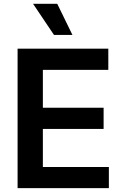

<svg xmlns="http://www.w3.org/2000/svg" viewBox="-20 -981 648 1001"><path d="M71.7 -727.3H544.7V-616.8H203.5V-419.4H520.2V-308.9H203.5V-110.4H547.6V0H71.7ZM152.3 -961.3H278.4L357.6 -799H261.4Z"/></svg>

Font: Inter P Semi Bold
Style: Regular
Weight: 600
Designer: Rasmus Andersson
Foundry: rsms
Version: Version 3.018;git-588b23468